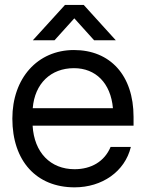

<svg xmlns="http://www.w3.org/2000/svg" viewBox="-20 -765 605 796"><path d="M289.1 11.7C402.8 11.7 497.6 -53.2 522.5 -155.8H438.5C413.1 -95.2 357.9 -63.5 289.1 -63.5C189.5 -63.5 121.6 -132.3 115.2 -244.1H533.7V-280.3C533.7 -453.1 436.5 -557.6 286.6 -557.6C135.3 -557.6 31.2 -440.4 31.2 -273.4C31.2 -97.2 131.3 11.7 289.1 11.7ZM115.7 -316.4C124 -418.9 190.9 -482.4 286.6 -482.4C377 -482.4 439 -420.4 448.2 -316.4ZM116.2 -598.1H206.1L288.1 -689L370.1 -598.1H460L327.1 -744.6H249.5Z"/></svg>

Font: Guggenheim Sans Display
Style: Regular
Weight: 400
Designer: Modified by Tom Baber under direction of Pentagram Design 2023
Foundry: rsms
Version: Version 1.001;Glyphs 3.1.2 (3151)